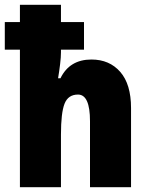

<svg xmlns="http://www.w3.org/2000/svg" viewBox="-25 -780 619 800"><path d="M229 -760V-688H325V-573H229V-562Q229 -542 225.5 -513Q222 -484 217 -454H227Q265 -532 356 -532Q431 -532 476 -480.5Q521 -429 521 -330V0H350V-275Q350 -386 300 -386Q259 -386 244 -348Q229 -310 229 -219V0H58V-573H-5V-688H58V-760Z"/></svg>

Font: Noto Sans Myanmar UI Condensed Black
Style: Regular
Weight: 900
Width: 3
Designer: Monotype Design Team
Foundry: Monotype Imaging Inc.
Version: Version 2.103; ttfautohint (v1.8.4.7-5d5b)